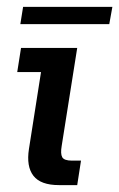

<svg xmlns="http://www.w3.org/2000/svg" viewBox="-20 -537 346 557"><path d="M151 0Q98 0 77 -27Q56 -54 64 -105L99 -328H30L41 -398H204L159 -114Q155 -91 160.5 -81Q166 -71 189 -71H215L204 0ZM39 -467 47 -517H306L297 -467Z"/></svg>

Font: Rokkitt Medium
Style: Italic
Weight: 500
Italic angle: -9°
Designer: Vernon Adams
Foundry: Vernon Adams
Version: Version 3.103